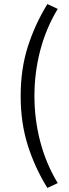

<svg xmlns="http://www.w3.org/2000/svg" viewBox="-20 -752 343 948"><path d="M214 176Q152 76 117 -35Q82 -146 82 -278Q82 -410 117 -520.5Q152 -631 214 -732L265 -708Q207 -612 178.5 -502.5Q150 -393 150 -278Q150 -163 178.5 -53.5Q207 56 265 152Z"/></svg>

Font: Processing Sans Pro
Style: Regular
Weight: 400
Designer: Paul D. Hunt
Foundry: Adobe Systems Incorporated
Version: Version 2.020;PS 2.000;hotconv 1.0.86;makeotf.lib2.5.63406